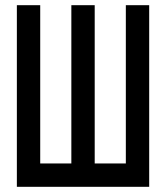

<svg xmlns="http://www.w3.org/2000/svg" viewBox="-20 -720 640 740"><path d="M345 -90H465V-700H555V0H45V-700H135V-90H255V-700H345Z"/></svg>

Font: Fliege Mono Thin
Style: Regular
Weight: 100
Version: Version 0.020;Glyphs 3.3 (3306)